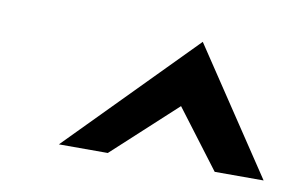

<svg xmlns="http://www.w3.org/2000/svg" viewBox="-41 -818 580 375"><g transform="rotate(10 249.5 -630.0)"><path d="M93 -507H190L315 -622L402 -507H499L335 -753Z"/></g></svg>

Font: Charger Sport
Style: BdObl
Weight: 700
Designer: Jasper
Foundry: Cannot Into Space Fonts
Version: Version 1.1